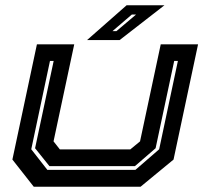

<svg xmlns="http://www.w3.org/2000/svg" viewBox="-20 -708 776 728"><path d="M108 0 27 -103 120 -540H261.5L183 -172L207 -141.5H474L511 -172L589.5 -540H731L638 -103L513 0ZM159.5 -64H493.5L583.5 -142L654.5 -477H640.5L570 -146L491.5 -78H167.5L113 -146L183.5 -477H169.5L98.5 -142ZM310 -556 460 -688H603.5L433.5 -556ZM406.5 -590H421.5L496 -653H480Z"/></svg>

Font: Tourney Expanded Regular
Style: Bold Italic
Weight: 700
Width: 7
Italic angle: -12°
Designer: Tyler Finck
Foundry: Etcetera Type Co
Version: Version 1.010; ttfautohint (v1.8.3)